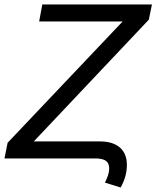

<svg xmlns="http://www.w3.org/2000/svg" viewBox="-40 -708 699 858"><path d="M508 -612H135L149 -688H639L625 -620L111 -76H407Q464 -76 495.5 -49Q527 -22 527 29Q527 81 499 130L429 108Q448 71 448 45Q448 21 433 10.5Q418 0 386 0H-20L-6 -70Z"/></svg>

Font: Libra Sans Modern
Style: Italic
Weight: 400
Italic angle: -12°
Foundry: Stefan Peev, Context Ltd
Version: Version 1.000